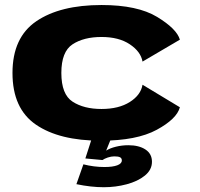

<svg xmlns="http://www.w3.org/2000/svg" viewBox="-20 -568 817 784"><path d="M391.5 6.5Q222.5 6.5 126.8 -59Q31 -124.5 31 -270Q31 -415 128.2 -481.2Q225.5 -547.5 394.5 -547.5Q541.5 -547.5 621.8 -498.8Q702 -450 714.5 -406L562 -316.5Q555 -357 510.2 -387Q465.5 -417 394.5 -417Q322 -417 276.2 -387Q230.5 -357 230.5 -270Q230.5 -182.5 276.5 -152.8Q322.5 -123 394.5 -123Q465 -123 510 -151.5Q555 -180 562 -222L714.5 -130Q702 -82.5 620 -38Q538 6.5 391.5 6.5ZM600.5 92.5Q600.5 125.5 571.5 149Q542.5 172.5 497.2 184.5Q452 196.5 404 196.5Q351.5 196.5 292 184L320.5 103Q363.5 114 406.5 114Q440 114 458.8 107Q477.5 100 477.5 87Q477.5 78 470.2 74.2Q463 70.5 447 70.5Q434 70.5 420 75.2Q406 80 398.5 85.5L328.5 79L354 0H432.5L413.5 47Q429 37 453.5 31Q478 25 504 25Q547.5 25 574 42.5Q600.5 60 600.5 92.5Z"/></svg>

Font: Anybody Wide
Style: Bold
Weight: 700
Width: 7
Designer: Tyler Finck
Foundry: Etcetera Type Company
Version: Version 1.000; ttfautohint (v1.8)